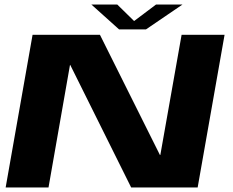

<svg xmlns="http://www.w3.org/2000/svg" viewBox="-20 -829 1029 849"><path d="M5 0H194.5L289.5 -542H290.5L560 0H854L973 -675H783L689 -144H687L422 -675H124ZM506.5 -699H625.5L787 -809H670L573 -736L498.5 -809H384Z"/></svg>

Font: Anybody Expanded
Style: Bold Italic
Weight: 700
Width: 7
Italic angle: -10°
Version: Version 1.113;gftools[0.9.25]